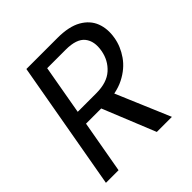

<svg xmlns="http://www.w3.org/2000/svg" viewBox="-186 -838 979 979"><g transform="rotate(-45 304.0 -348.5)"><path d="M486.1 -491.6Q497.1 -552.5 468.2 -588.8Q439.4 -625.1 361.2 -625.1H227.9L180.7 -357.7H314.5Q391.6 -357.7 433.7 -395.6Q475.9 -433.5 486.1 -491.6ZM149.9 -697.2H374.3Q456.5 -697.2 505.2 -669.6Q553.8 -641.9 571.7 -595.5Q589.6 -549.1 579.6 -491.6Q570.9 -439.2 537.9 -391.7Q504.9 -344.2 446.6 -314.6Q388.3 -285.1 301.7 -285.1H167.9L117.4 0H26.4ZM265.4 -315H368.7L502.1 0H393.3Z"/></g></svg>

Font: Poppins Variable
Style: Italic
Weight: 100
Italic angle: -10°
Designer: Jonny Pinhorn
Foundry: Indian Type Foundry
Version: Version 6.000